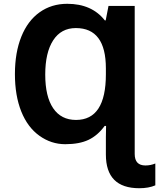

<svg xmlns="http://www.w3.org/2000/svg" viewBox="-20 -745 833 1005"><path d="M534.2 -387.2Q534.2 -598.1 377 -598.1Q299.8 -598.1 258.3 -533.9Q216.8 -469.7 216.8 -354.7Q216.8 -239.7 258.3 -178.5Q299.8 -117.2 377.9 -117.2Q534.2 -117.2 534.2 -356ZM685.1 61Q685.1 121.1 741.2 121.1Q768.1 121.1 793 110.8V225.1Q758.8 240.2 709 240.2Q534.2 240.2 534.2 64V-27.3L535.2 -85.9H527.8Q491.2 -35.6 443.1 -12.9Q395 9.8 321.5 9.8Q248 9.8 186.3 -34.4Q124.5 -78.6 91.3 -161.6Q58.1 -244.6 58.1 -357.2Q58.1 -469.7 91.6 -553Q125 -636.2 187.3 -680.7Q249.5 -725.1 332 -725.1Q460.4 -725.1 528.8 -638.2H533.2L547.9 -713.9H685.1Z"/></svg>

Font: NotoSans-Bold
Style: Bold
Weight: 700
Designer: Monotype Design team
Foundry: Monotype Imaging Inc.
Version: Version 1.04